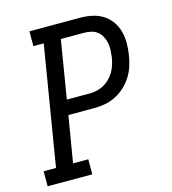

<svg xmlns="http://www.w3.org/2000/svg" viewBox="-109 -825 819 914"><g transform="rotate(-15 300.0 -367.5)"><path d="M13 0V-74H74L171 -662H120V-735H369Q399 -735 428 -729Q457 -723 481 -708Q505 -693 521.5 -670Q538 -647 545.5 -619.5Q553 -592 553 -562Q553 -532 548 -502Q544 -476 535.5 -449.5Q527 -423 511.5 -399Q496 -375 474.5 -355.5Q453 -336 427.5 -323.5Q402 -311 375 -306.5Q348 -302 321 -302H196L158 -74H233V0ZM321 -375Q339 -375 356.5 -379Q374 -383 390.5 -392Q407 -401 420.5 -414.5Q434 -428 443.5 -444.5Q453 -461 458.5 -478.5Q464 -496 467 -514Q469 -531 470 -549.5Q471 -568 467.5 -584.5Q464 -601 456 -616.5Q448 -632 434.5 -642.5Q421 -653 404 -657Q387 -661 369 -661H255L208 -375Z"/></g></svg>

Font: Iosevka Curly Slab ExObl
Style: Regular
Weight: 400
Width: 7
Italic angle: -9°
Monospace: yes
Designer: Belleve Invis
Foundry: Belleve Invis
Version: Version 11.1.0; ttfautohint (v1.8.3)